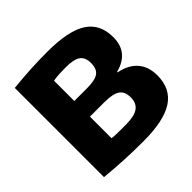

<svg xmlns="http://www.w3.org/2000/svg" viewBox="-190 -925 1111 1111"><g transform="rotate(-45 365.5 -370.0)"><path d="M374 10Q297 10 223 6.5Q149 3 66 -5V-735Q144 -743 212.5 -746.5Q281 -750 347 -750Q519 -750 598 -699Q677 -648 677 -539Q677 -415 550 -382V-378Q623 -364 662 -319.5Q701 -275 701 -203Q701 -94 621.5 -42Q542 10 374 10ZM371 -130Q439 -130 470.5 -152Q502 -174 502 -222Q502 -270 472.5 -290Q443 -310 373 -310H256V-134Q263 -132 271 -131.5Q279 -131 291.5 -130.5Q304 -130 323 -130Q342 -130 371 -130ZM359 -438Q426 -438 453 -457.5Q480 -477 480 -525Q480 -572 452 -591.5Q424 -611 358 -611Q329 -611 303 -609.5Q277 -608 256 -604V-438Z"/></g></svg>

Font: Encode Sans Normal
Style: ExtraBold
Weight: 800
Designer: Pablo Impallari, Andres Torresi
Foundry: Pablo Impallari, Andres Torresi
Version: Version 1.000; ttfautohint (v1.00) -l 8 -r 50 -G 200 -x 14 -